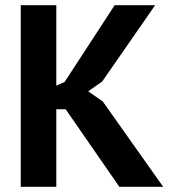

<svg xmlns="http://www.w3.org/2000/svg" viewBox="-20 -720 660 740"><path d="M233 -299H197V0H60V-700H197V-390L229 -404L422 -700H578L374 -406L320 -368L376 -329L609 0H440Z"/></svg>

Font: PTSans
Style: Bold
Weight: 700
Designer: A.Korolkova, O.Umpeleva, V.Yefimov
Foundry: ParaType Ltd
Version: Version 2.003W OFL